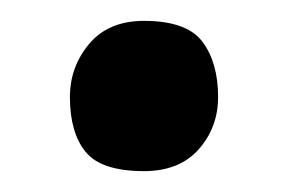

<svg xmlns="http://www.w3.org/2000/svg" viewBox="-20 -361 275 184"><path d="M118 -197Q77 -197 62 -215.5Q47 -234 47 -268Q47 -297 65.5 -319Q84 -341 118 -341Q159 -341 174 -321Q189 -301 189 -268Q189 -239 170.5 -218Q152 -197 118 -197Z"/></svg>

Font: Yanone Kaffeesatz ExtraLight
Style: Bold
Weight: 700
Version: Version 2.003